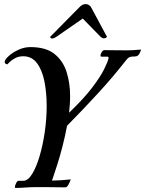

<svg xmlns="http://www.w3.org/2000/svg" viewBox="-20 -919 712 942"><path d="M129 -688Q205 -688 247 -654.5Q289 -621 306.5 -566.5Q324 -512 324 -447Q324 -427 322.5 -406.5Q321 -386 319 -366Q392 -436 432.5 -489.5Q473 -543 491 -579.5Q509 -616 513 -635Q513 -641 506 -641H478Q473 -641 473 -648Q474 -655 479.5 -664Q485 -673 492 -673Q511 -673 545.5 -672.5Q580 -672 604 -672Q618 -672 633.5 -673Q649 -674 660.5 -675Q672 -676 672 -676Q670 -666 663 -654Q656 -642 642 -642Q629 -642 619.5 -640Q610 -638 599 -624Q535 -542 462 -462.5Q389 -383 309 -302Q299 -249 286.5 -200.5Q274 -152 262 -114.5Q250 -77 242.5 -55Q235 -33 235 -33Q255 -33 276 -34.5Q297 -36 312 -37.5Q327 -39 327 -39Q327 -39 323.5 -29.5Q320 -20 314 -10Q308 0 301 0Q301 0 283.5 0Q266 0 242 -0.5Q218 -1 196.5 -1Q175 -1 166 -1Q129 -1 105 1Q81 3 57 3Q53 3 53 -2Q53 -3 53.5 -4.5Q54 -6 54 -7Q55 -12 60 -22Q65 -32 72 -32H94Q117 -32 137.5 -65Q158 -98 174 -152Q190 -206 199.5 -270.5Q209 -335 209 -399Q209 -464 198 -519.5Q187 -575 161.5 -609Q136 -643 94 -643Q71 -643 53 -633Q35 -623 25.5 -613Q16 -603 16 -603Q16 -603 9.5 -605.5Q3 -608 3 -615Q3 -626 22 -643.5Q41 -661 70 -674.5Q99 -688 129 -688ZM386 -828 256 -738Q250 -734 244.5 -732Q239 -730 235 -730Q228 -730 226 -738L371 -885Q385 -899 400 -899Q415 -899 426 -885L505 -738Q505 -738 501 -734.5Q497 -731 490 -731Q486 -731 482.5 -732.5Q479 -734 474 -738Z"/></svg>

Font: Sedan
Style: Italic
Weight: 400
Italic angle: -13.8°
Designer: Sebastian Salazar
Foundry: Sebastian Salazar
Version: Version 1.100; ttfautohint (v1.8.4.7-5d5b)